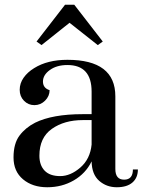

<svg xmlns="http://www.w3.org/2000/svg" viewBox="-20 -779 601 809"><path d="M366 -99Q341 -48 291 -19Q241 10 179 10Q117 10 77 -23.5Q37 -57 37 -115.5Q37 -174 62 -207.5Q87 -241 128 -262Q201 -298 329 -298H366V-393Q366 -505 264 -505Q219 -505 190 -484Q161 -463 161 -435.5Q161 -408 189 -399Q189 -374 170 -355Q151 -336 125 -336Q99 -336 81 -354.5Q63 -373 63 -400.5Q63 -428 79.5 -451.5Q96 -475 124 -492Q180 -527 264 -527Q466 -527 466 -373V-67Q466 -22 503 -22Q540 -22 540 -65H561Q561 -30 538 -10Q515 10 472 10Q429 10 398 -17Q367 -44 366 -99ZM366 -170V-273H329Q251 -273 198.5 -236Q146 -199 146 -123Q146 -83 168 -60Q190 -37 233.5 -37Q277 -37 318.5 -73Q360 -109 366 -170ZM254 -759H293L413 -604L392 -589L273 -683L155 -589L134 -604Z"/></svg>

Font: Prata
Style: Regular
Weight: 400
Designer: Cyreal (www.cyreal.org)
Foundry: Cyreal (www.cyreal.org)
Version: Version 1.010